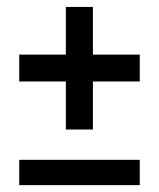

<svg xmlns="http://www.w3.org/2000/svg" viewBox="-20 -539 463 559"><path d="M171.7 -161.9V-301.8H36V-380H171.7V-518.8H250.5V-380H386.9V-301.8H250.5V-161.9ZM36 0V-73.7H386.9V0Z"/></svg>

Font: Alumni Sans Thin
Style: Regular
Weight: 100
Designer: Robert E. Leuschke
Foundry: Robert E. Leuschke
Version: Version 1.018